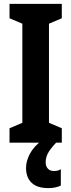

<svg xmlns="http://www.w3.org/2000/svg" viewBox="-20 -734 366 988"><path d="M298 0H29V-74L95 -102V-612L29 -640V-714H298V-640L232 -612V-102L298 -74ZM215 102Q215 121 226 133.5Q237 146 257 146Q270 146 278 143.5Q286 141 293 137V221Q283 226 266.5 230Q250 234 229 234Q171 234 142.5 206.5Q114 179 114 130Q114 95 134 57Q154 19 200 -15L269 0Q237 34 226 56Q215 78 215 102Z"/></svg>

Font: Noto Sans Myanmar ExtraCondensed
Style: Bold
Weight: 700
Width: 2
Designer: Monotype Design Team
Foundry: Monotype Imaging Inc.
Version: Version 2.107; ttfautohint (v1.8.4.7-5d5b)